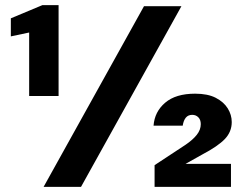

<svg xmlns="http://www.w3.org/2000/svg" viewBox="-20 -724 951 744"><path d="M93 -352V-598L22 -583V-653L144 -704H207V-352ZM149 0 538 -700H683L294 0ZM579 0V-84L699 -163Q727 -182 742.5 -201.5Q758 -221 758 -243Q758 -260 748.5 -269.5Q739 -279 725 -279Q709 -279 700 -268Q691 -257 688 -237H575Q579 -291 620 -326Q661 -361 736 -361Q785 -361 816 -345Q847 -329 862.5 -304Q878 -279 878 -251Q878 -213 851 -185Q824 -157 765 -126L699 -89H875V0Z"/></svg>

Font: DM Sans 28pt Black
Style: Regular
Weight: 900
Version: Version 4.004;gftools[0.9.30]